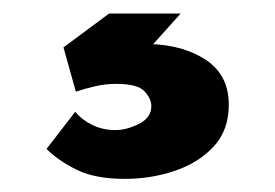

<svg xmlns="http://www.w3.org/2000/svg" viewBox="-20 -32 412 288"><path d="M92.8 135.7Q102.5 147.5 118.2 155.3Q133.8 163.1 153.3 163.1Q169.9 163.1 188.5 153.8Q207 144.5 207 127Q207 116.2 196.8 105Q186.5 93.8 154.3 93.8Q138.7 93.8 123.5 97.2Q108.4 100.6 93.8 105.5L75.2 39.1L143.6 -11.7H251L173.8 74.2L148.4 39.1Q159.2 37.1 169.4 36.1Q179.7 35.2 190.4 34.2Q246.1 32.2 284.7 55.2Q323.2 78.1 323.2 125Q323.2 163.1 300.8 187.5Q278.3 211.9 242.7 224.1Q207 236.3 167 236.3Q123 236.3 95.2 222.7Q67.4 209 49.8 191.4Z"/></svg>

Font: Josefin Sans CFJ
Style: Bold
Weight: 700
Designer: Santiago Orozco
Foundry: Typemade
Version: Version 2.001